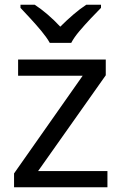

<svg xmlns="http://www.w3.org/2000/svg" viewBox="-20 -786 510 806"><path d="M431 0H39V-58L327 -468H56V-536H424V-470L140 -68H431ZM189 -606Q176 -629 154 -655.5Q132 -682 108 -708Q84 -734 66 -753V-766H126Q152 -749 180 -725Q208 -701 233 -674Q260 -701 288 -725Q316 -749 342 -766H404V-753Q385 -734 360.5 -708Q336 -682 313.5 -655.5Q291 -629 279 -606Z"/></svg>

Font: Noto Sans Malayalam
Style: Regular
Weight: 400
Designer: Jelle Bosma - Monotype Design Team
Foundry: Monotype Imaging Inc.
Version: Version 2.103